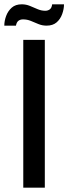

<svg xmlns="http://www.w3.org/2000/svg" viewBox="-44 -871 317 891"><path d="M64 0V-686H164V0ZM-24 -752Q-24 -774 -15.5 -797Q-7 -820 10.5 -835.5Q28 -851 57 -851Q77 -851 95 -843.5Q113 -836 130.5 -828.5Q148 -821 166 -821Q178 -821 187 -827.5Q196 -834 198 -851H253Q253 -829 244.5 -805.5Q236 -782 218.5 -767Q201 -752 172 -752Q152 -752 134 -759.5Q116 -767 99 -774Q82 -781 63 -781Q50 -781 41.5 -774.5Q33 -768 30 -752Z"/></svg>

Font: Archivo Narrow Medium
Style: Regular
Weight: 500
Designer: Hector Gatti
Foundry: Omnibus-Type
Version: Version 3.002